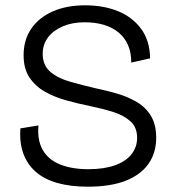

<svg xmlns="http://www.w3.org/2000/svg" viewBox="-20 -692 664 724"><path d="M311 12Q246 12 196.5 -2Q147 -16 115 -44Q83 -72 68 -113Q53 -154 57 -208L125 -219Q120 -163 141.5 -126Q163 -89 207.5 -71.5Q252 -54 313 -54Q372 -54 413 -68.5Q454 -83 475.5 -110Q497 -137 497 -172Q497 -212 472 -234.5Q447 -257 407.5 -269.5Q368 -282 320 -292Q275 -301 230 -313.5Q185 -326 149 -346.5Q113 -367 91 -400Q69 -433 69 -484Q69 -542 98 -584Q127 -626 179 -649Q231 -672 301 -672Q370 -672 424.5 -650Q479 -628 512 -583.5Q545 -539 546 -472L475 -456Q475 -494 462.5 -522.5Q450 -551 426.5 -570Q403 -589 371 -598.5Q339 -608 299 -608Q253 -608 217.5 -593Q182 -578 161.5 -551.5Q141 -525 141 -489Q141 -446 169.5 -421.5Q198 -397 244 -384Q290 -371 341 -359Q385 -350 425 -338Q465 -326 498 -306Q531 -286 550 -253.5Q569 -221 569 -172Q569 -116 540 -74.5Q511 -33 454 -10.5Q397 12 311 12Z"/></svg>

Font: Bricolage Grotesque Light
Style: Regular
Weight: 300
Designer: Mathieu Triay
Foundry: Atelier Triay
Version: Version 1.000;gftools[0.9.30]